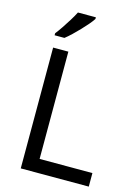

<svg xmlns="http://www.w3.org/2000/svg" viewBox="-138 -1020 799 1096"><g transform="rotate(15 262.0 -472.0)"><path d="M97 0V-714H187V-80H499V0ZM288 -934Q279 -920 262 -900Q245 -880 224.5 -858.5Q204 -837 183.5 -817.5Q163 -798 145 -784H87V-796Q102 -815 119.5 -841Q137 -867 154 -894.5Q171 -922 182 -944H288Z"/></g></svg>

Font: Noto Sans Sinhala
Style: Regular
Weight: 400
Designer: Jelle Bosma - Monotype Design Team
Foundry: Monotype Imaging Inc.
Version: Version 2.006